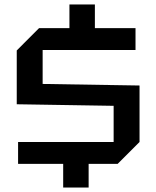

<svg xmlns="http://www.w3.org/2000/svg" viewBox="-20 -780 700 860"><path d="M61 -46V-144H489V-306L55 -313V-554L155 -654H291V-760H405V-654H587V-556H171V-404L605 -397V-144L507 -46H377V60H263V-46Z"/></svg>

Font: Tektur Medium
Style: Regular
Weight: 500
Designer: Adam Jagosz
Foundry: Adam Jagosz
Version: Version 1.005;gftools[0.9.30]